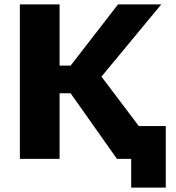

<svg xmlns="http://www.w3.org/2000/svg" viewBox="-20 -720 796 870"><path d="M731.2 130V-148.7H609L439.8 -372.8L710.7 -700H514.7L300 -422.7H250V-700H70V0H250V-297.3H300L510 0H574.5V130Z"/></svg>

Font: Golos Text VF
Style: Regular
Weight: 400
Designer: A.Korolkova, Vitaly Kuzmin
Foundry: ParaType Ltd
Version: Version 2.005